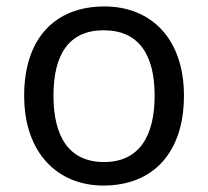

<svg xmlns="http://www.w3.org/2000/svg" viewBox="-20 -566 645 596"><path d="M551 -269C551 -446 449 -546 304 -546C150 -546 55 -446 55 -269C55 -91 159 10 301 10C454 10 551 -91 551 -269ZM146 -269C146 -396 193 -472 302 -472C411 -472 460 -396 460 -269C460 -142 411 -63 303 -63C194 -63 146 -142 146 -269Z"/></svg>

Font: Noto Sans Brahmi
Style: Regular
Weight: 400
Designer: Monotype Design Team
Foundry: Monotype Imaging Inc.
Version: Version 2.004